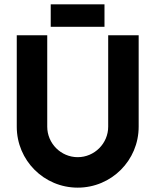

<svg xmlns="http://www.w3.org/2000/svg" viewBox="-20 -862 714 882"><path d="M617 -700H477V-280C477 -203 414 -140 337 -140C260 -140 197 -203 197 -280V-700H57V-280C57 -125 182 0 337 0C492 0 617 -125 617 -280ZM460 -739V-842H213V-739Z"/></svg>

Font: Righteous
Style: Regular
Weight: 400
Designer: Astigmatic (AOETI)
Foundry: Astigmatic (AOETI)
Version: Version 1.000